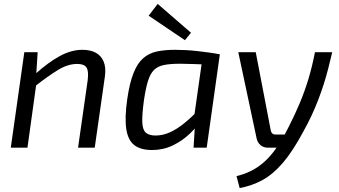

<svg xmlns="http://www.w3.org/2000/svg" viewBox="-20 -753 1730 979"><path d="M400 -499Q441 -499 468.5 -484Q496 -469 508.5 -439Q521 -409 515 -364L463 0H378L427 -343Q433 -391 421 -409Q409 -427 374 -427Q326 -427 276 -396.5Q226 -366 157 -312L158 -374Q227 -436 285.5 -467.5Q344 -499 400 -499ZM172 -487 164 -361 168 -346 120 0H35L104 -487Z M872 -499Q898 -499 927.5 -497.5Q957 -496 987 -492.5Q1017 -489 1046.5 -485Q1076 -481 1101 -476L1063 -423Q1008 -425 964.5 -426.5Q921 -428 898 -428Q848 -428 816 -421.5Q784 -415 765 -396Q746 -377 734.5 -340Q723 -303 714 -242Q704 -169 705.5 -130Q707 -91 723.5 -76.5Q740 -62 773 -62Q809 -62 844.5 -77.5Q880 -93 918 -123.5Q956 -154 997 -197L1014 -156Q989 -111 949.5 -73Q910 -35 861 -11.5Q812 12 756 12Q698 12 665.5 -12.5Q633 -37 624 -94.5Q615 -152 629 -249Q641 -331 661 -381Q681 -431 710.5 -456.5Q740 -482 780 -490.5Q820 -499 872 -499ZM1015 -476H1101L1034 0H967L974 -115L965 -123ZM784 -733 954 -586 923 -548 738 -673Z M1674 -487Q1664 -444 1653.5 -403Q1643 -362 1630 -321.5Q1617 -281 1601.5 -241Q1586 -201 1567.5 -161.5Q1549 -122 1526 -81Q1473 18 1423 76.5Q1373 135 1319.5 164.5Q1266 194 1202 206L1186 145Q1224 136 1258 119.5Q1292 103 1324.5 75Q1357 47 1388.5 2.5Q1420 -42 1452 -106Q1483 -167 1507.5 -225Q1532 -283 1551.5 -346.5Q1571 -410 1586 -487ZM1284 -487 1361 -86Q1366 -67 1384 -67H1441L1402 0H1346Q1324 0 1309 -12.5Q1294 -25 1289 -45L1195 -487Z"/></svg>

Font: Exo 2
Style: Italic
Weight: 400
Italic angle: -8°
Designer: Natanael Gama
Foundry: Natanael Gama
Version: Version 2.010